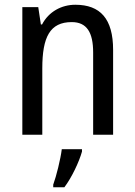

<svg xmlns="http://www.w3.org/2000/svg" viewBox="-20 -567 567 808"><path d="M297 -547C239 -547 185 -518 157 -464H152L141 -537H74V0H158V-279C158 -411 190 -474 282 -474C345 -474 372 -431 372 -346V0H456V-357C456 -488 402 -547 297 -547ZM325 71V61H240C235 102 217 175 204 210V221H251C282 180 313 114 325 71Z"/></svg>

Font: Noto Sans Oriya Cond
Style: Regular
Weight: 400
Width: 3
Designer: Amélie Bonet and Sol Matas
Foundry: Google LLC
Version: Version 2.006